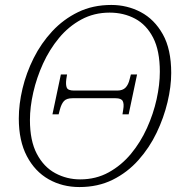

<svg xmlns="http://www.w3.org/2000/svg" viewBox="-20 -745 740 776"><path d="M301 11Q232 11 176.5 -20.5Q121 -52 88.5 -114Q56 -176 56 -266Q56 -324 71 -387Q86 -450 116 -510Q146 -570 191 -618.5Q236 -667 295.5 -696Q355 -725 430 -725Q494 -725 549 -696Q604 -667 638 -606.5Q672 -546 672 -450Q672 -395 657 -332Q642 -269 613 -208.5Q584 -148 539.5 -98Q495 -48 435.5 -18.5Q376 11 301 11ZM304 -20Q368 -20 419.5 -48.5Q471 -77 509.5 -123.5Q548 -170 574 -227.5Q600 -285 613 -344Q626 -403 626 -455Q626 -540 599 -592.5Q572 -645 526 -669.5Q480 -694 423 -694Q360 -694 308.5 -666Q257 -638 218.5 -591.5Q180 -545 154 -488Q128 -431 114.5 -371.5Q101 -312 101 -260Q101 -176 129 -123Q157 -70 203.5 -45Q250 -20 304 -20ZM192 -283 226 -444H251L248 -425Q245 -402 250 -390.5Q255 -379 279 -379H454Q476 -379 487.5 -391Q499 -403 504 -425L509 -444H534L500 -283H475L478 -302Q482 -325 476 -336.5Q470 -348 447 -348H273Q249 -348 238.5 -336.5Q228 -325 222 -302L217 -283Z"/></svg>

Font: Noto Serif ExtraLight
Style: Italic
Weight: 200
Italic angle: -12°
Designer: Monotype Design Team
Foundry: Monotype Imaging Inc.
Version: Version 2.014; ttfautohint (v1.8.4.7-5d5b)